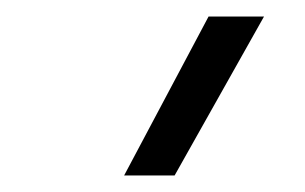

<svg xmlns="http://www.w3.org/2000/svg" viewBox="-20 -702 369 232"><path d="M130 -490H191L299 -682H232Z"/></svg>

Font: Gully Light
Style: Regular
Weight: 300
Designer: jaikishan Patel
Foundry: MagicType
Version: Version 1.000;Glyphs 3.2 (3242)